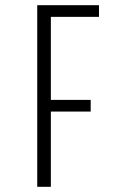

<svg xmlns="http://www.w3.org/2000/svg" viewBox="-20 -720 490 740"><path d="M123.5 0V-700H361.5V-655H176V-335H329.5V-290H176V0Z"/></svg>

Font: Trispace Condensed ExtraLight
Style: Regular
Weight: 200
Width: 3
Designer: Tyler Finck
Foundry: Etcetera Type Company
Version: Version 1.210; ttfautohint (v1.8.3)